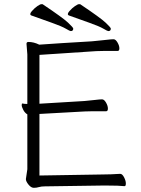

<svg xmlns="http://www.w3.org/2000/svg" viewBox="-20 -895 678 920"><path d="M116 -694Q142 -694 168 -681Q265 -688 420 -697L440 -699Q464 -701 489 -704Q514 -707 524 -707Q534 -707 543 -691.5Q552 -676 552 -663.5Q552 -651 544 -651H482Q455 -651 441 -650L169 -632V-398L385 -411Q409 -413 434 -416Q459 -419 469 -419Q479 -419 488 -403.5Q497 -388 497 -375Q497 -362 489 -362H426Q400 -362 386 -361L169 -349V-54L472 -59Q510 -59 555 -62H556Q566 -62 574.5 -45.5Q583 -29 583 -16Q583 -3 577 -3H576Q552 -6 489 -6H473L195 -2Q178 -2 166.5 1.5Q155 5 142 5Q129 5 116.5 -10.5Q104 -26 104 -37L111 -84V-347Q99 -354 91.5 -368.5Q84 -383 84 -391Q84 -399 87 -399H88Q97 -397 106 -397H111V-634L107 -685Q107 -694 116 -694ZM107 -685ZM511 -758Q511 -746 499 -746Q495 -746 475.5 -757.5Q456 -769 408 -786Q360 -803 310 -821Q299 -826 312.5 -841.5Q326 -857 339.5 -866Q353 -875 358 -875H364Q461 -810 486 -786.5Q511 -763 511 -758ZM310 -821ZM331 -758Q331 -746 319 -746Q315 -746 295.5 -757.5Q276 -769 228 -786Q180 -803 130 -821Q119 -826 132.5 -841.5Q146 -857 159.5 -866Q173 -875 178 -875H184Q281 -810 306 -786.5Q331 -763 331 -758ZM130 -821Z"/></svg>

Font: ToneOZ-Pinyin-WenKai-Light
Style: Light
Weight: 300
Designer: Fontworks Inc.
Foundry: ToneOZ
Version: Version 0.240331